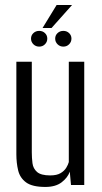

<svg xmlns="http://www.w3.org/2000/svg" viewBox="-20 -743 411 771"><path d="M162.1 7.7Q109.5 7.7 84.8 -10.5Q60.1 -28.7 52.9 -58.8Q45.7 -88.8 45.7 -123.3V-495H107.7V-131.4Q107.7 -108.9 110.4 -87.6Q113.1 -66.3 128.8 -52.4Q144.6 -38.6 181.6 -38.6Q208.1 -38.6 223.2 -47.7Q238.3 -56.7 246 -69.3Q253.6 -81.9 256.3 -92.2V-495H318.3V0H265.1L260.2 -53.6Q251.9 -29.7 227.6 -11Q203.3 7.7 162.1 7.7ZM137.4 -555.8Q123.7 -555.8 114.1 -565.2Q104.6 -574.6 104.6 -587.9Q104.6 -601.2 114.1 -610.1Q123.7 -619 137.4 -619Q151.2 -619 160.5 -610.1Q169.9 -601.2 169.9 -587.9Q169.9 -574.6 160.5 -565.2Q151.2 -555.8 137.4 -555.8ZM234.4 -555.8Q220.6 -555.8 211.1 -565.2Q201.6 -574.6 201.6 -587.9Q201.6 -601.2 211.1 -610.1Q220.6 -619 234.4 -619Q248.1 -619 257.5 -610.1Q266.9 -601.2 266.9 -587.9Q266.9 -574.6 257.5 -565.2Q248.1 -555.8 234.4 -555.8ZM150.8 -630.5 207.4 -723H269.4L186.9 -630.5Z"/></svg>

Font: Alumni Sans SC Thin
Style: Regular
Weight: 100
Designer: Robert E. Leuschke
Foundry: Robert E. Leuschke
Version: Version 1.018